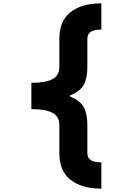

<svg xmlns="http://www.w3.org/2000/svg" viewBox="-20 -1029 707 1143"><path d="M396.5 -454.4Q453.1 -432.9 476.6 -394.5Q500 -356.1 500 -283.9V-119.1Q500 -87.9 520.8 -75.2Q541.7 -62.5 583.3 -62.5V93.8Q466.8 93.8 400.1 41.7Q333.3 -10.4 333.3 -119.1V-283.9Q333.3 -336.6 291.3 -358.1Q249.3 -379.6 166.7 -379.6V-535.8Q249.3 -535.8 291.3 -557.3Q333.3 -578.8 333.3 -631.5V-796.2Q333.3 -904.9 400.1 -957Q466.8 -1009.1 583.3 -1009.1V-852.9Q541.7 -852.9 520.8 -840.2Q500 -827.5 500 -796.2V-631.5Q500 -559.2 476.6 -520.8Q453.1 -482.4 396.5 -460.9Z"/></svg>

Font: TypoPRO Monoid
Style: Bold
Weight: 700
Width: 4
Monospace: yes
Designer: Andreas Larsen (@larsenwork)
Version: Version 0.61